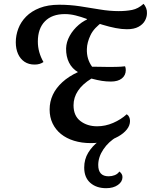

<svg xmlns="http://www.w3.org/2000/svg" viewBox="-20 -728 790 1006"><path d="M455.7 21.8Q407.7 21.8 367.7 9.4Q327.7 -3 299.3 -26Q271 -49 255.5 -81.5Q240 -114 240 -154.2Q240 -195.3 256.7 -231.1Q273.3 -266.8 306.4 -297.2Q339.5 -327.7 388.3 -350.2Q357.5 -368.5 341.6 -400.3Q325.7 -432.2 326.3 -474.3Q327.2 -507.7 345.1 -540.1Q363 -572.5 392.9 -598.1Q422.8 -623.7 457.8 -634L521.2 -616Q472.2 -582 454.1 -543.5Q436 -505 435.2 -471.3Q434.3 -444.5 441.2 -421.2Q448.2 -398 462.7 -378.2Q471 -378.2 486.7 -378.2Q502.3 -378.2 519.8 -377.7Q537.2 -377.2 549.2 -377.2Q563.3 -377.2 588.8 -377.6Q614.2 -378 635.3 -380.7Q637.2 -376.2 638.1 -371.3Q639 -366.5 639 -360.7Q639 -333.7 618.7 -317.2Q598.3 -300.7 561 -300.7Q537 -300.7 514.2 -304.2Q491.3 -307.7 459 -316.3Q411.8 -287.3 388.6 -252.2Q365.3 -217.2 365.3 -176.3Q365.3 -121.2 401.3 -93.8Q437.3 -66.3 489.2 -66.3Q531.7 -66.3 572.8 -84Q613.8 -101.7 644 -129.3Q652.7 -124 656.9 -114.7Q661.2 -105.3 661.2 -94.2Q661.2 -70.5 644.7 -49.8Q628.2 -29 599.5 -12.8Q570.8 3.3 533.8 12.6Q496.8 21.8 455.7 21.8ZM161.2 -389.7Q130.5 -389.7 108.4 -404.4Q86.3 -419.2 74.5 -445.6Q62.7 -472 62.7 -506.7Q62.7 -542.5 75.8 -577.7Q89 -612.8 116.9 -641.2Q144.8 -669.5 188 -686.3Q231.2 -703.2 290.3 -703.2Q345.8 -703.2 399.1 -695.1Q452.3 -687 503.2 -678.4Q554.2 -669.8 601.8 -669.8Q640.7 -669.8 672.2 -676Q703.8 -682.2 732.2 -708Q740.5 -698.7 745.7 -685.6Q750.8 -672.5 750 -659Q750 -638.7 739.3 -619.4Q728.7 -600.2 705.5 -587.5Q682.3 -574.8 644.8 -574.8Q617.8 -574.8 585.5 -581.1Q553.2 -587.3 515.9 -598.7Q478.7 -610 435.8 -625.3L434.3 -629Q404.5 -640 376.1 -647.1Q347.7 -654.2 319.8 -654.2Q252.3 -654.2 215.3 -616.2Q178.3 -578.3 178.3 -510Q178.3 -481.8 185.8 -455Q193.3 -428.2 207.8 -403Q198.5 -396.5 187.1 -393.1Q175.7 -389.7 161.2 -389.7ZM536.2 258Q484.8 258 453 229.9Q421.2 201.8 421.2 150Q421.2 106.5 442.4 71.8Q463.7 37.2 495.8 13.2Q527.8 -10.8 559.3 -22L593 -18.3V-11.7Q548.8 14.2 521.8 54.4Q494.7 94.7 494.7 136.7Q494.7 195.7 549 195.7Q566.2 195.7 581.3 189.7Q596.5 183.7 605.3 170.7Q612.8 176.2 617.2 183.3Q621.7 190.5 621.7 200Q621.7 224.2 597.8 241.1Q574 258 536.2 258Z"/></svg>

Font: Sansita Swashed Light
Style: Regular
Weight: 300
Designer: Pablo Cosgaya
Foundry: Omnibus-Type
Version: Version 1.003